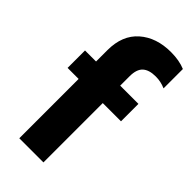

<svg xmlns="http://www.w3.org/2000/svg" viewBox="-236 -796 849 849"><g transform="rotate(45 188.0 -372.0)"><path d="M81 -371H12V-480H81V-551Q81 -644 138 -694Q195 -744 286 -744Q338 -744 376 -728V-607Q347 -620 315 -620Q273 -620 252.5 -601Q232 -582 232 -539V-480H346V-371H232V0H81Z"/></g></svg>

Font: Prompt SemiBold
Style: Regular
Weight: 600
Designer: Katatrad Team
Foundry: CadsonDemak
Version: Version 1.000